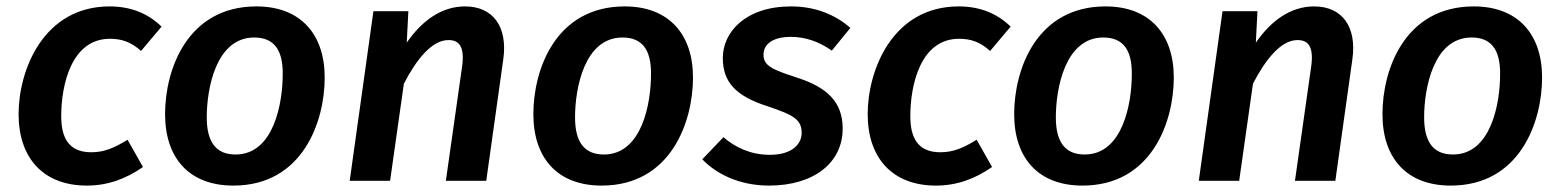

<svg xmlns="http://www.w3.org/2000/svg" viewBox="-20 -564 4870 599"><path d="M322 -544C116 -544 38 -346 38 -208C38 -70 116 15 251 15C316 15 373 -6 426 -43L378 -128C337 -103 306 -89 265 -89C207 -89 171 -119 171 -201C171 -300 203 -443 323 -443C360 -443 389 -433 420 -405L484 -481C440 -524 385 -544 322 -544Z M708 15C924 15 993 -184 993 -322C993 -458 917 -544 780 -544C565 -544 495 -348 495 -208C495 -70 571 15 708 15ZM715 -82C656 -82 625 -118 625 -198C625 -288 654 -447 773 -447C832 -447 863 -412 862 -332C862 -242 834 -82 715 -82Z M1431 -544C1357 -544 1296 -499 1249 -431L1254 -529H1145L1071 0H1197L1240 -303C1279 -378 1327 -439 1379 -439C1410 -439 1430 -422 1422 -359L1371 0H1497L1550 -378C1565 -482 1517 -544 1431 -544Z M1857 15C2073 15 2142 -184 2142 -322C2142 -458 2066 -544 1929 -544C1714 -544 1644 -348 1644 -208C1644 -70 1720 15 1857 15ZM1864 -82C1805 -82 1774 -118 1774 -198C1774 -288 1803 -447 1922 -447C1981 -447 2012 -412 2011 -332C2011 -242 1983 -82 1864 -82Z M2448 -544C2306 -544 2235 -464 2235 -383C2235 -307 2277 -264 2373 -233C2457 -205 2481 -191 2481 -149C2481 -117 2454 -81 2382 -81C2322 -81 2274 -104 2237 -136L2171 -67C2214 -22 2286 15 2379 15C2519 15 2609 -56 2609 -163C2609 -246 2560 -292 2466 -322C2389 -347 2362 -359 2362 -393C2362 -428 2393 -449 2448 -449C2492 -449 2536 -434 2575 -406L2633 -477C2586 -518 2524 -544 2448 -544Z M2971 -544C2765 -544 2687 -346 2687 -208C2687 -70 2765 15 2900 15C2965 15 3022 -6 3075 -43L3027 -128C2986 -103 2955 -89 2914 -89C2856 -89 2820 -119 2820 -201C2820 -300 2852 -443 2972 -443C3009 -443 3038 -433 3069 -405L3133 -481C3089 -524 3034 -544 2971 -544Z M3357 15C3573 15 3642 -184 3642 -322C3642 -458 3566 -544 3429 -544C3214 -544 3144 -348 3144 -208C3144 -70 3220 15 3357 15ZM3364 -82C3305 -82 3274 -118 3274 -198C3274 -288 3303 -447 3422 -447C3481 -447 3512 -412 3511 -332C3511 -242 3483 -82 3364 -82Z M4080 -544C4006 -544 3945 -499 3898 -431L3903 -529H3794L3720 0H3846L3889 -303C3928 -378 3976 -439 4028 -439C4059 -439 4079 -422 4071 -359L4020 0H4146L4199 -378C4214 -482 4166 -544 4080 -544Z M4506 15C4722 15 4791 -184 4791 -322C4791 -458 4715 -544 4578 -544C4363 -544 4293 -348 4293 -208C4293 -70 4369 15 4506 15ZM4513 -82C4454 -82 4423 -118 4423 -198C4423 -288 4452 -447 4571 -447C4630 -447 4661 -412 4660 -332C4660 -242 4632 -82 4513 -82Z"/></svg>

Font: Fira Sans Medium
Style: Italic
Weight: 500
Italic angle: -8°
Designer: bBox Type GmbH & Carrois Corporate GbR & Edenspiekermann AG
Foundry: bBox Type GmbH & Carrois Corporate GbR & Edenspiekermann AG
Version: Version 4.301;PS 004.301;hotconv 1.0.88;makeotf.lib2.5.64775